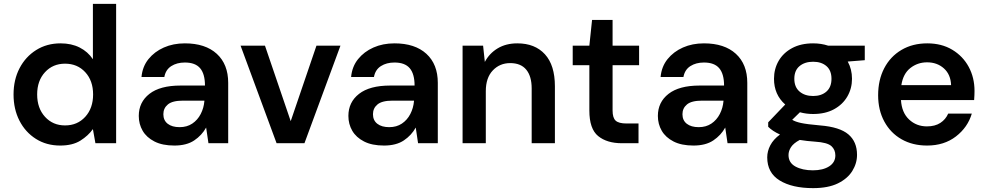

<svg xmlns="http://www.w3.org/2000/svg" viewBox="-20 -740 5099 992"><path d="M291 12Q220 12 165.5 -22.5Q111 -57 80.5 -116.5Q50 -176 50 -252Q50 -328 81 -387.5Q112 -447 167 -481.5Q222 -516 293 -516Q349 -516 391.5 -494.5Q434 -473 460 -434V-720H580V0H473L460 -73Q436 -39 395.5 -13.5Q355 12 291 12ZM316 -92Q380 -92 420.5 -136.5Q461 -181 461 -252Q461 -323 420.5 -367Q380 -411 316 -411Q253 -411 212.5 -367Q172 -323 172 -252Q172 -181 212.5 -136.5Q253 -92 316 -92Z M881 12Q819 12 778 -9Q737 -30 717 -64.5Q697 -99 697 -141Q697 -212 752 -255Q807 -298 913 -298H1039Q1039 -358 1014 -387.5Q989 -417 935 -417Q894 -417 865 -398.5Q836 -380 829 -342H711Q716 -396 747 -434.5Q778 -473 826.5 -494.5Q875 -516 935 -516Q1041 -516 1100 -462Q1159 -408 1159 -312V0H1057L1045 -81Q1023 -41 983.5 -14.5Q944 12 881 12ZM908 -83Q946 -83 973.5 -101.5Q1001 -120 1017 -151Q1033 -182 1036 -218V-220H925Q871 -220 847.5 -200.5Q824 -181 824 -150Q824 -118 846.5 -100.5Q869 -83 908 -83Z M1409 0 1223 -504H1349L1482 -114L1615 -504H1739L1553 0Z M1964 12Q1902 12 1861 -9Q1820 -30 1800 -64.5Q1780 -99 1780 -141Q1780 -212 1835 -255Q1890 -298 1996 -298H2122Q2122 -358 2097 -387.5Q2072 -417 2018 -417Q1977 -417 1948 -398.5Q1919 -380 1912 -342H1794Q1799 -396 1830 -434.5Q1861 -473 1909.5 -494.5Q1958 -516 2018 -516Q2124 -516 2183 -462Q2242 -408 2242 -312V0H2140L2128 -81Q2106 -41 2066.5 -14.5Q2027 12 1964 12ZM1991 -83Q2029 -83 2056.5 -101.5Q2084 -120 2100 -151Q2116 -182 2119 -218V-220H2008Q1954 -220 1930.5 -200.5Q1907 -181 1907 -150Q1907 -118 1929.5 -100.5Q1952 -83 1991 -83Z M2370 0V-504H2476L2485 -420Q2508 -464 2551 -490Q2594 -516 2653 -516Q2744 -516 2795.5 -459.5Q2847 -403 2847 -294V0H2727V-283Q2727 -346 2699 -380Q2671 -414 2616 -414Q2562 -414 2526 -376Q2490 -338 2490 -269V0Z M3193 0Q3116 0 3070.5 -37Q3025 -74 3025 -169V-403H2939V-504H3025L3039 -637H3145V-504H3282V-403H3145V-169Q3145 -131 3161 -116.5Q3177 -102 3217 -102H3279V0Z M3563 12Q3501 12 3460 -9Q3419 -30 3399 -64.5Q3379 -99 3379 -141Q3379 -212 3434 -255Q3489 -298 3595 -298H3721Q3721 -358 3696 -387.5Q3671 -417 3617 -417Q3576 -417 3547 -398.5Q3518 -380 3511 -342H3393Q3398 -396 3429 -434.5Q3460 -473 3508.5 -494.5Q3557 -516 3617 -516Q3723 -516 3782 -462Q3841 -408 3841 -312V0H3739L3727 -81Q3705 -41 3665.5 -14.5Q3626 12 3563 12ZM3590 -83Q3628 -83 3655.5 -101.5Q3683 -120 3699 -151Q3715 -182 3718 -218V-220H3607Q3553 -220 3529.5 -200.5Q3506 -181 3506 -150Q3506 -118 3528.5 -100.5Q3551 -83 3590 -83Z M4181 -151Q4145 -151 4113 -160L4073 -121Q4089 -111 4119 -104.5Q4149 -98 4217 -92Q4318 -84 4363 -46Q4408 -8 4408 60Q4408 104 4383.5 143.5Q4359 183 4309 207.5Q4259 232 4181 232Q4073 232 4008.5 192.5Q3944 153 3944 73Q3944 41 3960 10.5Q3976 -20 4010 -45Q3990 -54 3975 -64Q3960 -74 3949 -85V-108L4037 -200Q3979 -251 3979 -333Q3979 -384 4003 -425.5Q4027 -467 4072.5 -491.5Q4118 -516 4181 -516Q4223 -516 4259 -504H4448V-429L4360 -422Q4382 -382 4382 -333Q4382 -283 4358 -241.5Q4334 -200 4289 -175.5Q4244 -151 4181 -151ZM4181 -244Q4224 -244 4250 -267Q4276 -290 4276 -333Q4276 -376 4250 -398.5Q4224 -421 4181 -421Q4138 -421 4111 -398.5Q4084 -376 4084 -333Q4084 -290 4111 -267Q4138 -244 4181 -244ZM4054 61Q4054 101 4090 120.5Q4126 140 4180 140Q4232 140 4264 119.5Q4296 99 4296 63Q4296 33 4275 14.5Q4254 -4 4192 -8Q4148 -11 4112 -17Q4080 0 4067 20Q4054 40 4054 61Z M4770 12Q4695 12 4638 -20.5Q4581 -53 4549 -112Q4517 -171 4517 -248Q4517 -327 4548.5 -387.5Q4580 -448 4637.5 -482Q4695 -516 4771 -516Q4845 -516 4900 -483Q4955 -450 4985 -394.5Q5015 -339 5015 -270Q5015 -260 5014.5 -248Q5014 -236 5013 -223H4635Q4639 -158 4677 -122.5Q4715 -87 4769 -87Q4811 -87 4838.5 -105Q4866 -123 4879 -153H5001Q4980 -82 4919 -35Q4858 12 4770 12ZM4770 -418Q4721 -418 4683.5 -388.5Q4646 -359 4637 -300H4894Q4892 -355 4857 -386.5Q4822 -418 4770 -418Z"/></svg>

Font: DM Sans SemiBold
Style: Regular
Weight: 600
Designer: Colophon Foundry, Jonny Pinhorn
Foundry: Colophon Foundry
Version: Version 4.004; ttfautohint (v1.8.4.7-5d5b)